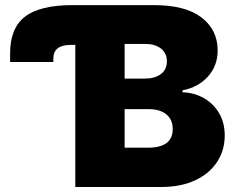

<svg xmlns="http://www.w3.org/2000/svg" viewBox="-20 -748 942 768"><path d="M20.5 -500V-535.2Q20.5 -635.7 80.3 -681.6Q140.1 -727.5 270.5 -727.5H596.7Q721.2 -727.5 785.9 -678.2Q850.6 -628.9 850.6 -545.9Q850.6 -485.4 812 -442.1Q773.4 -398.9 710 -386.7V-378.9Q756.8 -377.4 795.2 -355.7Q833.5 -334 856.2 -295.7Q878.9 -257.3 878.9 -206.1Q878.9 -146.5 848.1 -99.9Q817.4 -53.2 760.3 -26.6Q703.1 0 624 0H281.2V-568.4H262.7Q193.4 -568.4 193.4 -513.7V-500ZM478.5 -157.2H571.3Q670.9 -157.2 670.9 -231.4Q670.9 -270 645 -290.8Q619.1 -311.5 574.2 -311.5H478.5ZM478.5 -433.6H559.6Q598.6 -433.6 623 -451.4Q647.5 -469.2 647.5 -502.9Q647.5 -536.1 623.3 -554.2Q599.1 -572.3 562.5 -572.3H478.5Z"/></svg>

Font: Inter Black
Style: Regular
Weight: 900
Designer: Rasmus Andersson
Foundry: rsms
Version: Version 4.000;git-a52131595